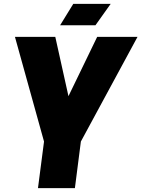

<svg xmlns="http://www.w3.org/2000/svg" viewBox="-20 -970 729 990"><path d="M397 -240.2 366.2 0H175.8L207 -240.2L57.1 -779.8H265.1L333 -474.1L481 -779.8H689ZM357.9 -950.2H550.8L472.2 -839.8H290Z"/></svg>

Font: Cooper Hewitt
Style: Heavy Italic
Weight: 714
Designer: Village Type and Design LLC
Foundry: Cooper Hewitt Smithsonian Design Museum
Version: 1.000